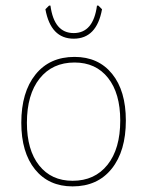

<svg xmlns="http://www.w3.org/2000/svg" viewBox="-20 -660 527 685"><path d="M331 -640 344 -627Q325 -522 243 -522Q161 -522 142 -627L155 -640H160Q173 -542 243 -542Q313 -542 326 -640ZM246 -457Q331 -457 380 -396.5Q429 -336 429 -230Q429 -121 378.5 -58Q328 5 239 5Q154 5 105 -55.5Q56 -116 56 -222Q56 -331 106.5 -394Q157 -457 246 -457ZM246 -437Q167 -437 121.5 -380Q76 -323 76 -222Q76 -125 119.5 -70Q163 -15 239 -15Q318 -15 363.5 -72Q409 -129 409 -230Q409 -327 365.5 -382Q322 -437 246 -437Z"/></svg>

Font: Alegreya Sans Thin
Style: Regular
Weight: 100
Designer: Juan Pablo del Peral
Foundry: Huerta Tipografica
Version: Version 2.007